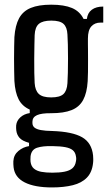

<svg xmlns="http://www.w3.org/2000/svg" viewBox="-20 -628 462 820"><path d="M202 172.5Q128 172.5 85.5 151Q43 129.5 38 86.5Q37.5 79.5 37 73Q36.5 66.5 37 60.5Q38.5 33.5 58.5 16.8Q78.5 0 104 -4V-18Q75 -26 63.2 -39.5Q51.5 -53 49.5 -71.5Q49 -75.5 48.8 -81.2Q48.5 -87 49 -92.5Q51 -112.5 67 -127Q83 -141.5 107 -145V-160Q74.5 -174.5 59.5 -204Q44.5 -233.5 41.5 -282Q41 -299 40.5 -324.2Q40 -349.5 40 -377Q40 -404.5 40.5 -429Q41 -453.5 41.5 -469.5Q45 -519.5 61.5 -550Q78 -580.5 111.5 -594.2Q145 -608 198.5 -608Q254 -608 287.5 -593.8Q321 -579.5 337 -547H351Q354 -573 372.2 -586.5Q390.5 -600 421 -600V-531.5H409.5Q384.5 -531.5 370 -515.2Q355.5 -499 355.5 -463.5V-438.5Q355.5 -435 355.8 -416Q356 -397 356 -371.2Q356 -345.5 355.8 -320.8Q355.5 -296 354.5 -281.5Q351.5 -231.5 335.2 -201.2Q319 -171 285.8 -157.8Q252.5 -144.5 198.5 -144.5Q157.5 -145 138 -136.2Q118.5 -127.5 118.5 -108V-103Q118.5 -90.5 127.2 -83.2Q136 -76 154.5 -72.5Q173 -69 204 -68.5Q289.5 -65.5 330.8 -41.8Q372 -18 377.5 36Q378 43 378.2 51.2Q378.5 59.5 377.5 67.5Q373.5 107.5 351.2 130.5Q329 153.5 290.8 163Q252.5 172.5 202 172.5ZM203.5 109.5Q234.5 109.5 255.8 105.2Q277 101 289 90.8Q301 80.5 304 62.5Q305.5 56 305.5 50.2Q305.5 44.5 304 38Q301.5 22.5 290.8 13.5Q280 4.5 259 0.5Q238 -3.5 203.5 -4Q162.5 -5 138.2 3Q114 11 110.5 39.5Q110 48.5 110 53Q110 57.5 110.5 63Q113 82 124.8 92Q136.5 102 156.5 105.8Q176.5 109.5 203.5 109.5ZM198.5 -212Q235.5 -212 250.8 -226.2Q266 -240.5 268 -272.5Q269 -288 269.8 -316.8Q270.5 -345.5 270.5 -377.8Q270.5 -410 269.8 -438Q269 -466 268 -481Q266.5 -512 251.2 -526Q236 -540 199 -540Q162.5 -540 146 -526Q129.5 -512 128 -478Q127.5 -464.5 127 -437Q126.5 -409.5 126.2 -377.5Q126 -345.5 126.5 -317Q127 -288.5 128 -273.5Q130 -241.5 145.8 -226.8Q161.5 -212 198.5 -212Z"/></svg>

Font: Big Shoulders Text Thin Medium
Style: Regular
Weight: 500
Version: Version 2.002